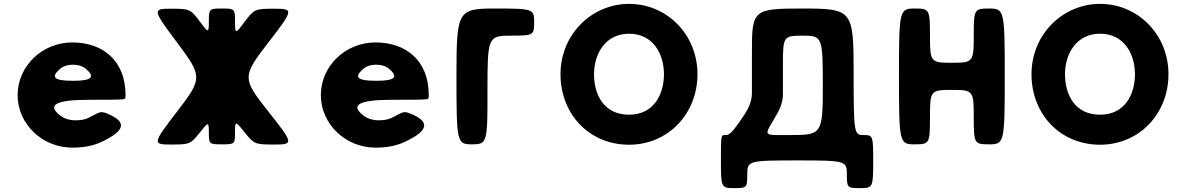

<svg xmlns="http://www.w3.org/2000/svg" viewBox="-20 -747 6114 991"><path d="M627 -244C628 -248 628 -253 628 -256C628 -436 509 -528 353 -528C198 -528 71 -406 71 -256C71 -107 198 15 353 15C410 15 462 6 507 -16C640 -79 617 -120 555 -151C492 -182 498 -167 433 -137C415 -129 394 -126 366 -126C343 -126 315 -133 293 -149C222 -203 260 -232 441 -232C621 -232 627 -232 627 -244ZM287 -389C303 -404 327 -413 358 -413C384 -413 406 -406 423 -392C474 -348 452 -330 357 -330C262 -330 240 -347 287 -389Z M1363 -174C1230 -342 1230 -352 1363 -525C1496 -697 1497 -702 1396 -702C1296 -702 1292 -700 1243 -635C1195 -570 1193 -570 1193 -636C1193 -701 1192 -703 1126 -703C1060 -703 1058 -701 1058 -638C1058 -575 1056 -575 1010 -638C963 -700 959 -702 862 -702C766 -702 767 -697 896 -525C1025 -352 1025 -342 896 -174C767 -6 766 -1 862 -1C959 -1 963 -3 1010 -61C1056 -120 1058 -120 1058 -62C1058 -3 1060 -2 1126 -2C1192 -2 1193 -4 1193 -64C1193 -124 1195 -124 1243 -63C1292 -3 1296 -1 1396 -1C1497 -1 1496 -6 1363 -174Z M2192 -244C2193 -248 2193 -253 2193 -256C2193 -436 2074 -528 1918 -528C1763 -528 1636 -406 1636 -256C1636 -107 1763 15 1918 15C1975 15 2027 6 2072 -16C2205 -79 2182 -120 2120 -151C2057 -182 2063 -167 1998 -137C1980 -129 1959 -126 1931 -126C1908 -126 1880 -133 1858 -149C1787 -203 1825 -232 2006 -232C2186 -232 2192 -232 2192 -244ZM1852 -389C1868 -404 1892 -413 1923 -413C1949 -413 1971 -406 1988 -392C2039 -348 2017 -330 1922 -330C1827 -330 1805 -347 1852 -389Z M2496 -282C2496 -555 2499 -563 2616 -563C2734 -563 2737 -565 2737 -633C2737 -701 2731 -703 2537 -703C2342 -703 2336 -693 2336 -353C2336 -12 2338 -2 2416 -2C2494 -2 2497 -10 2496 -282Z M2873 -364C2873 -159 3020 0 3227 0C3428 0 3580 -159 3580 -364C3580 -569 3422 -727 3227 -727C3034 -727 2873 -569 2873 -364ZM3046 -364C3046 -468 3104 -573 3227 -573C3351 -573 3407 -468 3407 -364C3407 -259 3354 -155 3227 -155C3096 -155 3046 -259 3046 -364Z M4021 -265V-414C4021 -559 4024 -563 4124 -563C4224 -563 4227 -556 4227 -306C4227 -57 4222 -50 4064 -50C3906 -50 3923 -39 3990 -158C4011 -194 4022 -231 4021 -265ZM4437 -50C4388 -50 4386 -59 4386 -376C4386 -694 4379 -703 4124 -703C3869 -703 3861 -697 3861 -484V-265C3860 -225 3846 -192 3824 -158C3751 -47 3741 -50 3721 -50C3701 -50 3701 -46 3701 87C3701 220 3703 224 3769 224C3835 224 3837 222 3837 152C3837 83 3844 81 4094 81C4344 81 4351 83 4351 152C4351 222 4353 224 4419 224C4485 224 4487 220 4487 87C4487 -46 4486 -50 4437 -50Z M4893 -283C5003 -283 5006 -279 5006 -143C5006 -6 5008 -2 5086 -2C5164 -2 5166 -12 5166 -353C5166 -693 5164 -703 5086 -703C5008 -703 5006 -699 5006 -563C5006 -427 5003 -423 4893 -423C4783 -423 4780 -427 4780 -563C4780 -699 4778 -703 4700 -703C4622 -703 4620 -693 4620 -353C4620 -12 4622 -2 4700 -2C4778 -2 4780 -6 4780 -143C4780 -279 4783 -283 4893 -283Z M5304 -364C5304 -159 5451 0 5658 0C5859 0 6011 -159 6011 -364C6011 -569 5853 -727 5658 -727C5465 -727 5304 -569 5304 -364ZM5477 -364C5477 -468 5535 -573 5658 -573C5782 -573 5838 -468 5838 -364C5838 -259 5785 -155 5658 -155C5527 -155 5477 -259 5477 -364Z"/></svg>

Font: Hussar Print
Style: Bold
Weight: 700
Foundry: Cannot Into Space Fonts
Version: Version 2.00